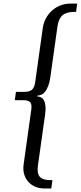

<svg xmlns="http://www.w3.org/2000/svg" viewBox="-20 -839 455 1082"><path d="M69.8 -321.3H116.7Q146.5 -321.3 160.2 -333.3Q173.8 -345.2 178.2 -375L221.2 -682.1Q225.6 -711.4 239.3 -736.6Q252.9 -761.7 273.7 -780Q294.4 -798.3 321 -808.6Q347.7 -818.8 377 -818.8H415L408.7 -772H398.4Q354 -772 332 -752.7Q310.1 -733.4 303.7 -689L263.7 -404.3Q259.3 -374 251.5 -354Q243.7 -334 233.9 -322Q224.1 -310.1 212.6 -305.2Q201.2 -300.3 190.4 -300.3L189.9 -295.4Q200.7 -295.4 210.7 -290.5Q220.7 -285.6 227.3 -273.7Q233.9 -261.7 236.1 -241.7Q238.3 -221.7 233.9 -191.4L193.8 93.3Q187.5 137.7 204.1 157Q220.7 176.3 265.1 176.3H275.4L269 223.1H231Q201.7 223.1 178 212.9Q154.3 202.6 138.4 184.3Q122.6 166 115.7 140.9Q108.9 115.7 113.3 86.4L156.2 -220.7Q160.6 -250.5 150.4 -262.5Q140.1 -274.4 110.4 -274.4H63.5Z"/></svg>

Font: Noticia Text
Style: Italic
Weight: 400
Italic angle: -8°
Designer: JM Sole
Foundry: JM Sole
Version: Version 1.003